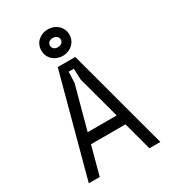

<svg xmlns="http://www.w3.org/2000/svg" viewBox="-219 -1042 1038 1157"><g transform="rotate(-30 300.0 -463.5)"><path d="M361 -700H239L51 0H127L180 -197H420L473 0H549ZM199 -270 279 -566 282 -643H318L321 -566L401 -270ZM203 -835C203 -782 245 -743 300 -743C355 -743 398 -782 398 -835C398 -888 355 -927 300 -927C245 -927 203 -888 203 -835ZM263 -835C263 -853 276 -867 300 -867C324 -867 338 -853 338 -835C338 -817 324 -803 300 -803C276 -803 263 -817 263 -835Z"/></g></svg>

Font: Fliege Mono Light
Style: Regular
Weight: 300
Version: Version 0.020;Glyphs 3.3 (3306)